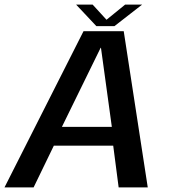

<svg xmlns="http://www.w3.org/2000/svg" viewBox="-42 -811 745 831"><path d="M-22.5 0H103.5L191 -180.5H448L471.5 0H597.5L493.5 -676H319.5ZM226 -262 393.5 -604H395L442 -262ZM375 -698H453.5L573 -791H499.5L419 -725.5L359 -791H287.5Z"/></svg>

Font: Anybody Thin Medium
Style: Italic
Weight: 500
Italic angle: -10°
Version: Version 1.113;gftools[0.9.25]